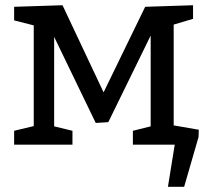

<svg xmlns="http://www.w3.org/2000/svg" viewBox="-20 -553 796 734"><path d="M257 -53V0H34V-53L109 -71V-456L34 -475V-527L219 -533L376 -200L535 -527L718 -533V-481L644 -459V-71L718 -53V0H488V-53L556 -70V-417L394 -86L346 -83L187 -412V-70ZM590 -83 740 -57 739 -29 684 161H622L648 0H574Z"/></svg>

Font: Bitter Medium
Style: Regular
Weight: 500
Designer: Sol Matas, and Bitter project Authors
Foundry: Sol Matas
Version: Version 2.001